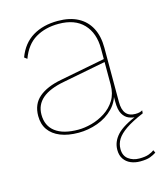

<svg xmlns="http://www.w3.org/2000/svg" viewBox="-109 -590 741 880"><g transform="rotate(-15 262.0 -150.0)"><path d="M447 210Q423 210 403 201.5Q383 193 371 175.5Q359 158 359 132Q359 93 388 61.5Q417 30 492 0H515Q461 23 430.5 44Q400 65 387 86Q374 107 374 132Q374 164 395.5 180Q417 196 447 196Q475 196 491.5 190Q508 184 518 176L524 189Q512 197 495 203.5Q478 210 447 210ZM407 -336Q407 -410 366 -453Q325 -496 248 -496Q185 -496 138.5 -468.5Q92 -441 69 -378L56 -388Q79 -450 128.5 -480Q178 -510 248 -510Q304 -510 343 -489.5Q382 -469 402.5 -430Q423 -391 423 -336V-78Q423 -6 482 -6Q504 -6 516 -14L515 0Q501 8 479 8Q464 8 447 1Q430 -6 418.5 -25.5Q407 -45 407 -84V-130L414 -136Q407 -87 375.5 -54.5Q344 -22 299.5 -6Q255 10 209 10Q159 10 123 -4.5Q87 -19 68 -46Q49 -73 49 -112Q49 -168 86.5 -200Q124 -232 193 -245L410 -287V-273L204 -233Q134 -220 99.5 -190.5Q65 -161 65 -114Q65 -61 102.5 -32.5Q140 -4 211 -4Q241 -4 274.5 -13Q308 -22 338.5 -41.5Q369 -61 388 -91.5Q407 -122 407 -165Z"/></g></svg>

Font: Work Sans Thin
Style: Regular
Weight: 250
Designer: Wei Huang
Foundry: Wei Huang
Version: Version 2.012